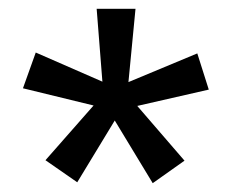

<svg xmlns="http://www.w3.org/2000/svg" viewBox="-20 -740 525 435"><path d="M155 -327 83 -377 192 -501 32 -540 61 -621 212 -555 199 -720H287L271 -554L427 -619L453 -537L291 -500L398 -376L326 -325L240 -467Z"/></svg>

Font: Chivo Medium
Style: Regular
Weight: 500
Designer: Hector Gatti
Foundry: Omnibus-Type
Version: Version 2.002